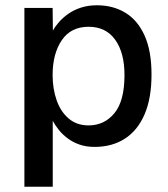

<svg xmlns="http://www.w3.org/2000/svg" viewBox="-20 -547 638 728"><path d="M72.5 161V-517H179.5L180.5 -431Q190 -448 205 -464.8Q220 -481.5 240.8 -495.8Q261.5 -510 288.2 -518.5Q315 -527 347.5 -527Q408.5 -527 455.2 -498.8Q502 -470.5 528.2 -412.2Q554.5 -354 554.5 -264.5Q554.5 -174.5 528.2 -113.5Q502 -52.5 453.5 -21.2Q405 10 338.5 10Q306.5 10 281 1Q255.5 -8 236 -22.8Q216.5 -37.5 202.8 -54.8Q189 -72 180 -89V161ZM316 -71.5Q375.5 -71.5 413.8 -117.8Q452 -164 452 -262.5Q452 -347 416.8 -396.2Q381.5 -445.5 316 -445.5Q248.5 -445.5 214 -394.2Q179.5 -343 179.5 -262.5Q179.5 -210 194.8 -166.8Q210 -123.5 240.5 -97.5Q271 -71.5 316 -71.5Z"/></svg>

Font: Public Sans Thin Medium
Style: Regular
Weight: 500
Version: Version 2.001